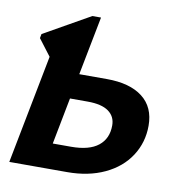

<svg xmlns="http://www.w3.org/2000/svg" viewBox="-76 -729 752 800"><g transform="rotate(10 300.0 -329.5)"><path d="M561 -249Q561 -178.2 523.9 -121.1Q486.8 -64 418.5 -32Q350.1 0 260.7 0H15.6L105 -460.4L51.8 -530.3L55.2 -547.9L251 -658.7H287.6L239.3 -410.6H356Q453.6 -410.6 507.3 -369.1Q561 -327.6 561 -249ZM411.6 -224.1Q411.6 -261.7 382.3 -283Q353 -304.2 293.5 -304.2H218.8L180.7 -106.9H258.3Q334.5 -106.9 373 -137.5Q411.6 -168 411.6 -224.1Z"/></g></svg>

Font: Cousine
Style: Bold Italic
Weight: 700
Italic angle: -12°
Monospace: yes
Designer: Steve Matteson
Foundry: Ascender Corporation
Version: Version 1.20